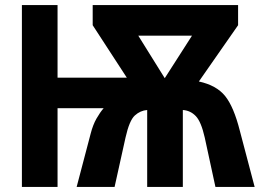

<svg xmlns="http://www.w3.org/2000/svg" viewBox="-20 -734 1040 754"><path d="M523 -594H734L627 -427ZM206 0V-309H387Q373 -293 359 -268.5Q345 -244 336 -209L281 0H430L473 -194Q488 -261 509.5 -280.5Q531 -300 558 -302V0H698V-302Q728 -300 749 -278Q770 -256 784 -194L826 0H980L922 -220Q898 -315 864 -357Q830 -399 761 -414L915 -635V-714H344V-635L478 -429H206V-714H66V0Z"/></svg>

Font: Noto Sans Mono UI Condensed ExtraBold
Style: Regular
Weight: 800
Width: 3
Designer: Monotype Design team
Foundry: Monotype Imaging Inc.
Version: 1.000